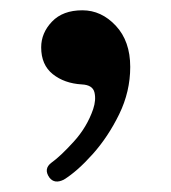

<svg xmlns="http://www.w3.org/2000/svg" viewBox="-20 -152 333 373"><path d="M104 197Q86 206 76 193Q64 176 80 164Q97 152 123 123.5Q149 95 161 60Q167 42 163.5 27.5Q160 13 139 12Q105 10 82.5 -8Q60 -26 60 -60Q60 -88 81 -110Q102 -132 140 -132Q177 -132 205 -102Q233 -72 233 -22Q233 26 211.5 70Q190 114 160 147.5Q130 181 104 197Z"/></svg>

Font: Zen Antique
Style: Regular
Weight: 400
Designer: Yoshimichi Ohira
Foundry: Positype
Version: Version 1.001